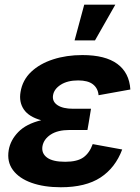

<svg xmlns="http://www.w3.org/2000/svg" viewBox="-20 -787 597 817"><path d="M238.8 9.8Q167.5 9.8 114.5 -9Q61.5 -27.8 35.2 -63.2Q8.8 -98.6 17.1 -148.4Q24.4 -190.9 57.9 -225.3Q91.3 -259.8 155.3 -275.4Q102.5 -290 81.3 -321.5Q60.1 -353 67.4 -395.5Q75.7 -446.3 112.5 -481.2Q149.4 -516.1 206.1 -534.4Q262.7 -552.7 330.6 -552.7Q428.2 -552.7 479.2 -515.1Q530.3 -477.5 534.7 -406.2L399.4 -381.8Q397 -411.1 375.7 -428Q354.5 -444.8 312.5 -444.8Q267.1 -444.8 238.3 -426.3Q209.5 -407.7 205.6 -380.9Q201.7 -355 224.6 -339.6Q247.6 -324.2 291 -324.2H367.2L357.4 -264.2L352.1 -233.9H276.4Q225.6 -233.9 195.8 -214.4Q166 -194.8 160.6 -164.6Q155.8 -134.8 179.9 -116.7Q204.1 -98.6 257.3 -98.6Q308.6 -98.6 334.7 -117.2Q360.8 -135.7 374.5 -173.8L500 -150.9Q470.7 -72.8 407.5 -31.5Q344.2 9.8 238.8 9.8ZM297.4 -615.2 338.4 -767.1H470.7L384.3 -615.2Z"/></svg>

Font: Inter
Style: Bold Italic
Weight: 700
Italic angle: -9.39999°
Designer: Rasmus Andersson
Foundry: rsms
Version: Version 4.001;git-9221beed3